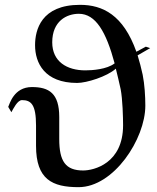

<svg xmlns="http://www.w3.org/2000/svg" viewBox="-20 -762 648 794"><path d="M459 -478C466 -451 472 -424 479 -393C487 -352 489 -275 489 -244C489 -86 368 -57 324 -57C251 -57 225 -95 225 -187V-278C225 -376 183 -402 112 -402C37 -402 20 -332 14 -320L27 -298C35 -312 52 -348 71 -348C109 -348 129 -329 129 -243V-159C129 -20 196 12 305 12C450 12 581 -187 581 -325C581 -364 578 -413 570 -453C564 -481 557 -507 550 -530C550 -531 549 -532 549 -533L601 -563L583 -569L544 -548C490 -700 405 -742 311 -742C150 -742 125 -638 125 -575C125 -502 164 -419 299 -419C338 -419 422 -445 459 -478ZM454 -500C422 -475 361 -471 333 -471C257 -471 196 -507 196 -587C196 -675 256 -705 306 -705C376 -705 419 -630 454 -500Z"/></svg>

Font: Veleka
Style: Regular
Weight: 400
Designer: Stefan Peev, Context Ltd, 2016; SIL International, 1997-2014.
Foundry: Stefan Peev, Context Ltd, 2016
Version: Version 1.000